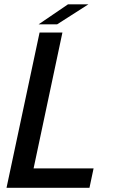

<svg xmlns="http://www.w3.org/2000/svg" viewBox="-20 -892 542 912"><path d="M11 0 168 -737.5H276.5L127 -33L90.5 -92H424.5L405 0ZM163.5 -776.5 303 -871.5H400L251.5 -776.5Z"/></svg>

Font: Epilogue Medium
Style: Italic
Weight: 500
Italic angle: -12°
Designer: Tyler Finck
Foundry: Etcetera Type Co
Version: Version 2.112